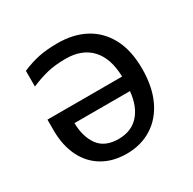

<svg xmlns="http://www.w3.org/2000/svg" viewBox="-129 -677 821 818"><g transform="rotate(-30 282.0 -268.0)"><path d="M251 -545.9Q328.1 -545.9 386 -514.9Q443.8 -483.9 476.3 -422.9Q508.8 -361.8 508.8 -272Q508.8 -184.1 479.5 -121.1Q450.2 -58.1 396.5 -24.2Q342.8 9.8 272 9.8Q204.1 9.8 154.1 -20Q104 -49.8 77.4 -104.5Q50.8 -159.2 50.8 -231.9V-285.2H418Q416 -376 371.6 -423.6Q327.1 -471.2 247.1 -471.2Q195.8 -471.2 156.5 -461.7Q117.2 -452.1 75.2 -434.1V-511.2Q116.2 -528.8 156 -537.4Q195.8 -545.9 251 -545.9ZM416 -214.8H143.1Q144 -147 175 -104.5Q206.1 -62 272.9 -62Q335.9 -62 372.6 -102.5Q409.2 -143.1 416 -214.8Z"/></g></svg>

Font: Kurinto Seri
Style: Regular
Weight: 400
Designer: Kurinto was developed by Clint Goss from a range of fonts that are compatible with the SIL Open Font License Version 1.1
Foundry: Clinton F. Goss
Version: Version 2.196; July 25, 2020